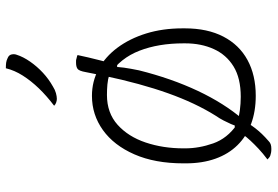

<svg xmlns="http://www.w3.org/2000/svg" viewBox="-162 -700 925 640"><g transform="rotate(-90 300.0 -380.5)"><path d="M436 -584Q432 -566 428 -548Q424 -530 419.5 -513.5Q415 -497 411 -480L416 -452H382L396 -464Q397 -451 394 -429.5Q391 -408 385 -379Q358 -271 316.5 -183Q275 -95 221 -32Q218 -28 215.5 -25Q213 -22 210 -18Q201 -3 192 8.5Q183 20 173 30.5Q163 41 148 54Q144 58 138 60Q132 62 123 62Q116 62 110.5 61Q105 60 101 58.5Q97 57 94 54.5Q91 52 88 49Q108 34 123.5 19.5Q139 5 151 -8Q163 -21 170 -31V-60H208L199 -52Q201 -61 206 -72.5Q211 -84 218 -97.5Q225 -111 234 -124Q276 -191 308.5 -282Q341 -373 367 -496Q367 -498 367.5 -499.5Q368 -501 368 -502Q371 -515 373.5 -528.5Q376 -542 379 -556Q383 -579 390 -584Q397 -589 410 -589Q414 -589 417 -589Q420 -589 422.5 -588Q425 -587 428.5 -586.5Q432 -586 436 -584ZM300 -536Q348 -536 389 -514Q430 -492 460.5 -451Q491 -410 508 -355Q525 -300 525 -234V-226Q525 -151 497.5 -98Q470 -45 419.5 -17.5Q369 10 300 10Q248 10 206.5 -5.5Q165 -21 135.5 -51Q106 -81 90.5 -124.5Q75 -168 75 -223V-231Q75 -326 105 -394.5Q135 -463 186 -499.5Q237 -536 300 -536ZM303 -486Q243 -486 203.5 -450.5Q164 -415 144.5 -357Q125 -299 125 -231V-225Q125 -179 141.5 -132Q158 -85 204 -53Q229 -46 251.5 -43Q274 -40 297 -40Q359 -40 398 -64Q437 -88 456 -130Q475 -172 475 -225V-231Q475 -314 450.5 -377.5Q426 -441 371 -478Q355 -483 338 -484.5Q321 -486 303 -486ZM392 -823Q403 -823 410.5 -822Q418 -821 426 -817Q436 -813 438 -804Q440 -795 437 -787Q430 -765 414 -742Q398 -719 377 -699.5Q356 -680 331 -666Q320 -659 309 -656Q298 -653 290 -653Q285 -653 278.5 -655Q272 -657 267 -662Q300 -687 325 -713Q350 -739 367.5 -766.5Q385 -794 392 -823Z"/></g></svg>

Font: Recursive Monospace Casual Light
Style: Regular
Weight: 300
Version: Version 1.047